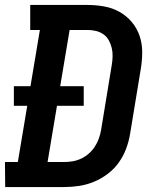

<svg xmlns="http://www.w3.org/2000/svg" viewBox="-25 -755 645 775"><path d="M-4 0 -5 -101H47L85 -328H31V-407H98L136 -634H97V-735H327Q362 -735 395.5 -729Q429 -723 457.5 -707Q486 -691 507 -666Q528 -641 538.5 -610Q549 -579 549 -544.5Q549 -510 543 -475L500 -214Q495 -184 484 -154.5Q473 -125 454.5 -99Q436 -73 409.5 -53Q383 -33 353.5 -21Q324 -9 294 -4.5Q264 0 234 0ZM167 -101H233Q251 -101 268.5 -104Q286 -107 303 -115Q320 -123 334 -135.5Q348 -148 358 -163.5Q368 -179 374 -196Q380 -213 383 -230L426 -492Q429 -509 429.5 -527Q430 -545 426 -561.5Q422 -578 414 -592.5Q406 -607 392.5 -616.5Q379 -626 362.5 -630Q346 -634 328 -634H256L218 -407H313V-328H205Z"/></svg>

Font: Iosevka HT Extended
Style: Bold Italic
Weight: 700
Width: 7
Italic angle: -9°
Monospace: yes
Designer: Belleve Invis
Foundry: Belleve Invis
Version: Version 32.3.0; ttfautohint (v1.8.4)